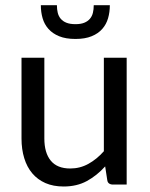

<svg xmlns="http://www.w3.org/2000/svg" viewBox="-20 -695 565 723"><path d="M61 0ZM147 -477.5V-173.3Q147 -119.6 171.1 -90.1Q195.3 -60.5 244.6 -60.5Q281.2 -60.5 312.7 -77.9Q344.2 -95.2 371.1 -125.5V-477.5H457V0H405.3Q396.5 0 390.6 -4.2Q384.8 -8.3 383.8 -17.6L376 -68.4Q345.2 -34.2 307.4 -13.4Q269.5 7.3 219.7 7.3Q180.7 7.3 151.1 -5.6Q121.6 -18.6 101.6 -42.2Q81.5 -65.9 71.3 -99.4Q61 -132.8 61 -173.3V-477.5ZM264.2 -548.3Q227.5 -548.3 202.6 -558.6Q177.7 -568.8 162.4 -586.2Q147 -603.5 140.4 -626.5Q133.8 -649.4 133.8 -675.3H194.3Q194.3 -659.7 197.5 -646.7Q200.7 -633.8 208.7 -624.3Q216.8 -614.7 230.2 -609.4Q243.7 -604 264.2 -604Q284.2 -604 297.4 -609.4Q310.5 -614.7 318.6 -624.3Q326.7 -633.8 329.8 -646.7Q333 -659.7 333 -675.3H393.6Q393.6 -649.4 387 -626.5Q380.4 -603.5 365.2 -586.2Q350.1 -568.8 325.2 -558.6Q300.3 -548.3 264.2 -548.3Z"/></svg>

Font: Carlito
Style: Regular
Weight: 400
Designer: Lukasz Dziedzic
Foundry: tyPoland Lukasz Dziedzic
Version: Version 1.104